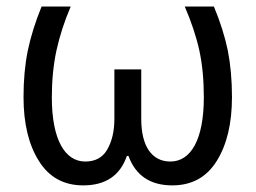

<svg xmlns="http://www.w3.org/2000/svg" viewBox="-20 -556 780 586"><path d="M543.9 -536.1C564 -489.3 579.1 -444.3 588.4 -401.9C597.7 -359.4 602.1 -311.5 602.1 -258.8C602.1 -129.9 562.5 -63 500 -63C442.9 -63 411.1 -110.4 411.1 -192.9V-344.2H329.1V-192.9C329.1 -155.8 321.8 -125 307.6 -100.1C293.5 -75.2 271 -63 240.2 -63C178.2 -63 138.2 -129.9 138.2 -258.8C138.2 -311.5 143.1 -359.4 152.3 -401.9C161.6 -444.3 175.8 -489.3 195.8 -536.1H106.9C87.9 -489.3 73.7 -444.3 64.9 -401.9C56.2 -359.4 51.8 -312 51.8 -259.8C51.8 -179.2 67.4 -114.3 98.6 -64.9C129.4 -15.1 174.8 9.8 233.9 9.8C303.7 9.8 347.2 -21.5 367.2 -80.1H372.1C393.6 -21.5 437 9.8 505.9 9.8C565.4 9.8 610.8 -15.1 641.6 -64.9C672.4 -114.3 688 -179.2 688 -259.8C688 -312 683.6 -359.4 675.3 -401.9C666.5 -444.3 652.3 -489.3 632.8 -536.1Z"/></svg>

Font: Avrile Sans
Style: Regular
Weight: 400
Designer: Monotype Design Team, Google (font), Stefan Peev (BGR Cyrillic), Cristiano Sobral (main changes)
Foundry: The Avrile Sans Project Authors
Version: Version 3.110